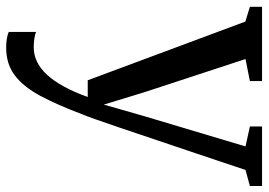

<svg xmlns="http://www.w3.org/2000/svg" viewBox="-140 -440 829 592"><g transform="rotate(90 274.0 -143.5)"><path d="M124 251.5Q108.5 251.5 95.8 249.2Q83 247 76 243.5V159Q82.5 162.5 96 164.5Q109.5 166.5 123.5 166.5Q146.5 166.5 167.5 156.5Q188.5 146.5 207.8 125.8Q227 105 244.2 73.5Q261.5 42 276.5 0H225L44 -486L-1.5 -500V-537.5H227.5V-500L159.5 -486.5L262.5 -172.5L300 -49.5L335 -172L429 -486.5L367.5 -500V-537.5H551V-500L501.5 -486.5Q474.5 -405 450.2 -333.2Q426 -261.5 406 -202.2Q386 -143 370.8 -97.8Q355.5 -52.5 345.2 -23.5Q335 5.5 330.5 15.5Q301 94 272.8 146.5Q244.5 199 209.5 225.2Q174.5 251.5 124 251.5Z"/></g></svg>

Font: Merriweather 60pt
Style: Regular
Weight: 400
Version: Version 2.100